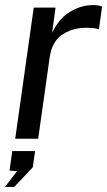

<svg xmlns="http://www.w3.org/2000/svg" viewBox="-20 -547 423 757"><path d="M40 0 113 -517H199L185.5 -417.5Q211.5 -473 255.5 -500Q299.5 -527 347 -527Q357.5 -527 367.2 -525.5Q377 -524 382.5 -520.5L370 -431Q363.5 -434.5 352.8 -435.8Q342 -437 334.5 -437Q275 -441 230 -413.5Q185 -386 176 -321.5L130.5 0ZM-0.5 190 47 128 17.5 125.5 28.5 48.5H118.5L109 113L36 190Z"/></svg>

Font: Public Sans
Style: Italic
Weight: 400
Italic angle: -8°
Designer: The Public Sans project authors (U.S. Web Design System). Libre Franklin designed by Pablo Impallari and Rodrigo Fuenzal
Version: Version 1.008; ttfautohint (v1.8.1) -l 8 -r 50 -G 200 -x 14 